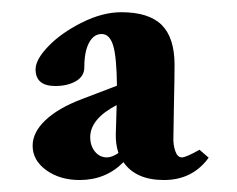

<svg xmlns="http://www.w3.org/2000/svg" viewBox="-20 -555 394 319"><path d="M112.3 -255.9Q79.6 -255.9 56.9 -272.2Q34.2 -288.6 34.2 -313Q34.2 -335 55.4 -355.2Q76.7 -375.5 116.7 -390.6L174.3 -412.6Q173.8 -460.4 168 -479.5Q162.1 -498.5 148.9 -498.5Q135.7 -498.5 127.9 -483.9Q120.1 -469.2 120.1 -443.4Q120.1 -428.2 106.2 -420.2Q92.3 -412.1 71.8 -412.1Q39.1 -412.1 39.1 -439.9Q39.1 -456.1 60.5 -478.3Q82 -500.5 116.2 -517.6Q150.4 -534.7 181.6 -534.7Q227.5 -534.7 248.8 -513.4Q270 -492.2 270 -447.3Q270 -423.8 269 -382.1Q268.1 -340.3 268.1 -326.2Q267.6 -314.5 271.2 -304Q274.9 -293.5 282.2 -293.5Q289.1 -293.5 311.5 -306.2L326.7 -293Q299.8 -255.9 252.4 -255.9Q205.6 -255.9 185.1 -285.6Q155.8 -255.9 112.3 -255.9ZM129.9 -327.1Q129.9 -313 137.7 -303.2Q145.5 -293.5 157.7 -293.5Q166 -293.5 176.8 -300.8Q171.9 -315.4 172.4 -333Q172.4 -337.9 173.1 -355Q173.8 -372.1 173.8 -380.4Q129.9 -357.4 129.9 -327.1Z"/></svg>

Font: Elstob 10pt
Style: Bold
Weight: 700
Designer: Peter S. Baker
Version: Version 1.015